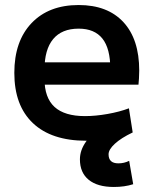

<svg xmlns="http://www.w3.org/2000/svg" viewBox="-20 -550 609 764"><path d="M323 10Q185 10 111 -60Q37 -130 37 -260Q37 -386 105.5 -458Q174 -530 293 -530Q408 -530 471 -462Q534 -394 534 -269Q534 -255 533 -238Q532 -221 531 -213H105V-302H437L419 -275Q419 -357 387.5 -396.5Q356 -436 293 -436Q226 -436 191.5 -394.5Q157 -353 157 -272V-237Q157 -161 197 -124.5Q237 -88 318 -88Q360 -88 408 -96.5Q456 -105 493 -119L508 -23Q470 -8 421 1Q372 10 323 10ZM433 194Q368 194 333 165.5Q298 137 298 84Q298 48 322 14Q346 -20 395 -52L508 -23Q462 -1 437 22Q412 45 412 64Q412 100 451 100Q474 100 494 90L510 183Q476 194 433 194Z"/></svg>

Font: M PLUS 1 SemiBold
Style: Regular
Weight: 600
Designer: Coji Morishita
Foundry: UNDERFOREST DESIGN
Version: Version 1.001